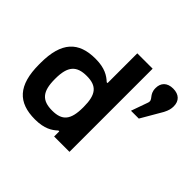

<svg xmlns="http://www.w3.org/2000/svg" viewBox="-161 -931 1159 1159"><g transform="rotate(45 418.5 -352.0)"><path d="M41 -256V-244C41 -65 114 9 258 9C338 9 377 -17 406 -44H413V0H544V-710H413V-456H406C377 -483 338 -509 258 -509C114 -509 41 -435 41 -256ZM171 -248V-252C171 -359 208 -398 294 -398C379 -398 413 -359 413 -252V-248C413 -141 379 -102 294 -102C208 -102 171 -141 171 -248ZM631 -438H698L777 -574C791 -601 795 -619 795 -638V-640C795 -685 767 -713 717 -713C666 -713 639 -684 639 -640C639 -581 682 -581 669 -545Z"/></g></svg>

Font: LT Wave Alt Bold
Style: Regular
Weight: 700
Designer: Daniel Lyons
Version: Version 2.5 (Glyphs App)